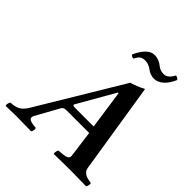

<svg xmlns="http://www.w3.org/2000/svg" viewBox="-227 -997 1149 1149"><g transform="rotate(45 348.0 -422.5)"><path d="M314 -283.2H466.8L431.2 -529.8H425.8L292 -295.9Q290 -292 290 -290Q290 -283.2 314 -283.2ZM6.8 2Q3.9 -4.9 6.3 -15.9Q8.8 -26.9 14.2 -32.2Q52.2 -33.2 76.4 -47.4Q100.6 -61.5 122.1 -100.1L437 -624Q444.3 -624 478.5 -637.7Q512.7 -651.4 522 -658.2H525.9L617.2 -83Q622.6 -44.9 674.8 -35.2L693.8 -32.2Q696.8 -26.4 694.6 -14.6Q692.4 -2.9 687 2Q606.9 0 565.9 0Q490.2 0 414.1 2Q411.1 -2.4 413.1 -15.1Q415 -27.8 419.9 -32.2L454.1 -35.2Q498 -39.6 498 -61Q498 -68.8 496.1 -81.1L475.1 -236.8H287.1Q270 -236.8 262.7 -233.4Q255.4 -230 250 -220.2L169.9 -75.2Q165 -66.9 165 -59.1Q165 -40 202.1 -35.2L228 -32.2Q231.4 -26.9 229.5 -15.1Q227.5 -3.4 222.2 2Q151.9 0 96.2 0Q79.1 0 6.8 2ZM542 -800.8Q574.7 -800.8 599.1 -847.2Q606.9 -847.2 615 -842.3Q623 -837.4 623 -832Q604.5 -788.1 576.9 -764.2Q549.3 -740.2 519 -740.2Q487.3 -740.2 458 -763.2Q434.1 -780.8 404.8 -780.8Q385.3 -780.8 372.8 -772.5Q360.4 -764.2 348.1 -738.8Q340.3 -738.8 332.8 -742.4Q325.2 -746.1 325.2 -752Q343.8 -794.4 368.9 -819.3Q394 -844.2 421.9 -844.2Q460 -844.2 491.2 -817.9Q510.7 -800.8 542 -800.8Z"/></g></svg>

Font: Common Serif SemiBold
Style: Italic
Weight: 600
Italic angle: -12°
Designer: Philipp H. Poll, Khaled Hosny
Foundry: Stefan Peev, Context Ltd.
Version: Version 1.026